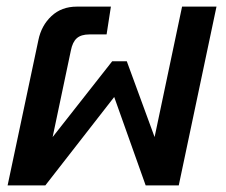

<svg xmlns="http://www.w3.org/2000/svg" viewBox="-20 -560 684 580"><path d="M3 0 96 -439Q105 -483 135.5 -511.5Q166 -540 212 -540H315L302 -456H250Q225 -456 212 -444.5Q199 -433 194 -407L139 -146L319 -375H363L447 -146L530 -540H634L520 0H420L325 -267L117 0Z"/></svg>

Font: Kanit
Style: Italic
Weight: 400
Italic angle: -12°
Designer: Katatrad Team
Foundry: CadsonDemak
Version: Version 2.000; ttfautohint (v1.8.3)